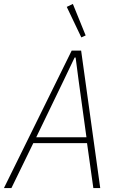

<svg xmlns="http://www.w3.org/2000/svg" viewBox="-40 -955 603 975"><path d="M434 0 402 -228H129L18 0H-20L324 -698H372L469 0ZM359 -548 344 -663H339L284 -548L144 -258H399ZM299 -920 330 -935 395 -775 373 -765Z"/></svg>

Font: IBM Plex Sans Condensed ExtraLight
Style: Italic
Weight: 200
Width: 3
Italic angle: -11°
Designer: Mike Abbink, Paul van der Laan, Pieter van Rosmalen
Foundry: Bold Monday
Version: Version 1.3